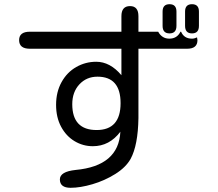

<svg xmlns="http://www.w3.org/2000/svg" viewBox="-20 -804 1040 914"><path d="M602 -48Q579 -7 528.5 24.5Q478 56 420 73Q362 90 316 90Q265 90 265 50Q265 13 340 5Q545 -14 553 -177Q501 -108 422 -108Q375 -108 335 -132Q295 -156 271 -200.5Q247 -245 247 -305Q247 -366 273 -413Q299 -460 343 -485Q387 -510 438 -510Q504 -510 558 -446V-572H122Q71 -572 71 -613Q71 -653 122 -653H558V-727Q558 -775 599 -775Q639 -775 639 -727V-653H733Q751 -620 786 -620Q823 -620 839 -653H842Q856 -620 894 -620Q905 -620 918 -626L920 -613Q920 -572 871 -572H639V-242Q637 -113 602 -48ZM440 -185Q554 -185 554 -313Q554 -439 444 -439Q392 -439 358 -402.5Q324 -366 324 -308Q324 -185 440 -185ZM754 -749Q754 -784 787 -784Q820 -784 820 -749V-681Q820 -645 787 -645Q754 -645 754 -681ZM861 -749Q861 -784 894 -784Q927 -784 927 -749V-681Q927 -645 894 -645Q861 -645 861 -681Z"/></svg>

Font: 寒蝉全圆体
Style: Regular
Weight: 400
Designer: Warren2060
      Designed by Motoya company      

      [Varela Round]
      Joe Prince(Latin component); Avraham Cornf
Foundry: ChillType
Version: Version 3.200